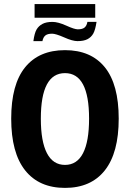

<svg xmlns="http://www.w3.org/2000/svg" viewBox="-20 -916 640 946"><path d="M564.9 -331.5Q564.9 -163.1 496.6 -76.7Q428.2 9.8 300.3 9.8Q172.4 9.8 103.8 -76.7Q35.2 -163.1 35.2 -331.5Q35.2 -500 103.8 -584.5Q172.4 -668.9 300.3 -668.9Q428.2 -668.9 496.6 -584.5Q564.9 -500 564.9 -331.5ZM418.9 -331.5Q418.9 -555.7 300.3 -555.7Q181.2 -555.7 181.2 -331.5Q181.2 -219.2 211.2 -161.4Q241.2 -103.5 300.3 -103.5Q359.4 -103.5 389.2 -161.4Q418.9 -219.2 418.9 -331.5ZM150.4 -896H449.2V-828.6H150.4ZM361.8 -713.4Q336.9 -713.4 295.9 -731.9Q254.4 -750 236.8 -750Q214.8 -750 203.9 -741.5Q192.9 -732.9 189 -713.4H144.5Q149.9 -753.4 160.4 -771Q170.9 -788.6 189.5 -798.3Q208 -808.1 238.8 -808.1Q265.6 -808.1 306.2 -790Q346.7 -771.5 363.3 -771.5Q386.7 -771.5 397.2 -780.8Q407.7 -790 410.6 -808.1H455.6Q449.7 -768.6 439.5 -750.5Q429.2 -732.4 410.9 -722.9Q392.6 -713.4 361.8 -713.4Z"/></svg>

Font: Cousine
Style: Bold
Weight: 700
Monospace: yes
Designer: Steve Matteson
Foundry: Ascender Corporation
Version: Version 1.20